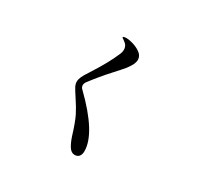

<svg xmlns="http://www.w3.org/2000/svg" viewBox="-175 -1030 1351 1299"><g transform="rotate(30 500.0 -380.0)"><path d="M474 -49Q444 -147 421.5 -191.5Q399 -236 366 -285Q337 -329 326.5 -348.5Q316 -368 316 -387Q316 -405 325.5 -426Q335 -447 357 -480Q406 -556 432 -604.5Q458 -653 477 -697Q485 -716 485 -732Q485 -758 468 -775Q464 -779 448 -791Q435 -798 435 -802Q435 -810 462 -810Q483 -810 513 -801Q543 -792 569 -775Q601 -753 601 -719Q601 -706 593 -686Q579 -658 561.5 -636.5Q544 -615 493 -559Q431 -491 375 -417Q363 -402 363 -387Q363 -370 378 -357Q597 -144 597 -5Q597 20 585.5 35Q574 50 551 50Q525 50 507 23Q489 -4 474 -49Z"/></g></svg>

Font: Shippori Mincho B1 SemiBold
Style: Regular
Weight: 600
Designer: FONTDASU
Foundry: FONTDASU / Google Inc. / but / Adobe
Version: Version 3.110; ttfautohint (v1.8.3)